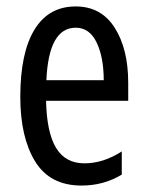

<svg xmlns="http://www.w3.org/2000/svg" viewBox="-20 -566 458 596"><path d="M378 -309V-253H123Q125 -155 154 -107Q183 -59 242 -59Q301 -59 358 -96V-24Q302 10 233 10Q135 10 89 -65Q43 -140 43 -265Q43 -402 87 -474Q131 -546 215 -546Q294 -546 336 -480Q378 -414 378 -309ZM124 -317H302Q302 -388 280 -434Q258 -480 215 -480Q131 -480 124 -317Z"/></svg>

Font: Noto Sans UI Cond
Style: Regular
Weight: 400
Width: 3
Designer: Monotype Design Team
Foundry: Monotype Imaging Inc.
Version: Version 1.001